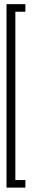

<svg xmlns="http://www.w3.org/2000/svg" viewBox="-20 -736 154 900"><path d="M10.5 143.5H99V108H52V-681H99V-716.5H10.5Z"/></svg>

Font: Anybody UltraCondensed Light
Style: Regular
Weight: 300
Width: 1
Version: Version 1.113;gftools[0.9.25]